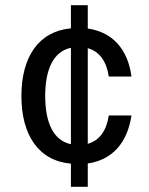

<svg xmlns="http://www.w3.org/2000/svg" viewBox="-20 -695 573 740"><path d="M318.3 25V-65C411.7 -78.3 470.8 -143.3 486.7 -250H399.2C390.8 -192.5 364.2 -153.3 318.3 -140.8V-509.2C364.2 -496.7 390.8 -457.5 399.2 -400H486.7C472.5 -506.7 412.5 -571.7 318.3 -585V-675H253.3V-585.8C128.3 -574.2 62.5 -475 62.5 -325C62.5 -176.7 126.7 -75.8 253.3 -64.2V25ZM154.2 -325C154.2 -427.5 185.8 -496.7 253.3 -510.8V-139.2C185.8 -153.3 154.2 -222.5 154.2 -325Z"/></svg>

Font: Familjen Grotesk
Style: Regular
Weight: 400
Designer: Anders Wikstroem, Jonas Baeckman, Matilda Gysing, Kristian Moeller
Foundry: Familjen STHLM AB
Version: Version 2.000